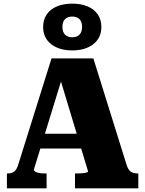

<svg xmlns="http://www.w3.org/2000/svg" viewBox="-20 -1035 798 1055"><path d="M177 -300H448L453 -219H173ZM297 -647 325 -619 166 -103Q166 -97 173.5 -92Q181 -87 194 -84.5Q207 -82 225 -82H236V0H18V-82H23Q45 -82 59 -93Q73 -104 82 -136L263 -714H493L676 -128Q685 -101 699 -91.5Q713 -82 735 -82H740V0H392V-82H405Q423 -82 436.5 -83.5Q450 -85 457 -87.5Q464 -90 464 -93ZM323 -887Q323 -859 337.5 -844.5Q352 -830 377 -830Q402 -830 416.5 -844.5Q431 -859 431 -887Q431 -916 416.5 -930Q402 -944 377 -944Q352 -944 337.5 -930Q323 -916 323 -887ZM537 -887Q537 -827 493 -792.5Q449 -758 377 -758Q305 -758 261 -792.5Q217 -827 217 -887Q217 -927 237 -956Q257 -985 293 -1000Q329 -1015 377 -1015Q425 -1015 461 -1000Q497 -985 517 -956Q537 -927 537 -887Z"/></svg>

Font: Roboto Serif ExtraBold
Style: Regular
Weight: 800
Designer: Greg Gazdowicz
Foundry: Commercial Type
Version: Version 1.008